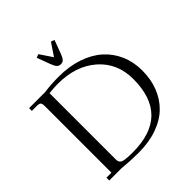

<svg xmlns="http://www.w3.org/2000/svg" viewBox="-239 -1075 1250 1250"><g transform="rotate(-45 386.0 -450.0)"><path d="M22 -676.8V-702.1H168.9Q230.5 -710.9 304.2 -710.9Q398.9 -710.9 476.8 -684.6Q554.7 -658.2 607.2 -611.3Q659.7 -564.5 688.2 -498.8Q716.8 -433.1 716.8 -355Q716.8 -274.9 691.4 -208.7Q666 -142.6 617.2 -94.2Q568.4 -45.9 492.4 -19Q416.5 7.8 319.8 7.8Q248.5 7.8 168.9 0H58.1V-25.9H104V-637.2Q104 -662.1 96.9 -669.4Q89.8 -676.8 64.9 -676.8ZM185.1 -65.9Q185.1 -38.1 206.3 -29.5Q227.5 -21 295.9 -21Q636.2 -21 636.2 -356.9Q636.2 -502.4 534.2 -592.3Q432.1 -682.1 265.1 -682.1Q234.4 -682.1 185.1 -676.8ZM289.1 -898.9 313 -908.2 371.1 -821.8 429.2 -908.2 453.1 -898.9 418.9 -807.1Q408.7 -779.8 398.4 -768.8Q388.2 -757.8 371.1 -757.8Q354 -757.8 343.8 -768.8Q333.5 -779.8 323.2 -807.1Z"/></g></svg>

Font: Dihjauti
Style: Regular
Weight: 400
Designer: T. Christopher White
Version: Version 3.0.0